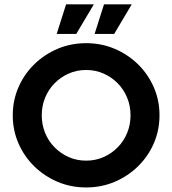

<svg xmlns="http://www.w3.org/2000/svg" viewBox="-20 -832 776 865"><path d="M368.1 12.5Q299.3 12.5 239.6 -12.8Q179.9 -38.2 134.4 -82.6Q88.9 -127.1 63.2 -186.1Q37.5 -245.1 37.5 -312.5Q37.5 -379.9 63.2 -438.9Q88.9 -497.9 134.4 -542.4Q179.9 -586.8 239.6 -612.2Q299.3 -637.5 368.1 -637.5Q436.8 -637.5 496.5 -612.2Q556.2 -586.8 601.7 -542.4Q647.2 -497.9 672.9 -438.9Q698.6 -379.9 698.6 -312.5Q698.6 -245.1 672.9 -186.1Q647.2 -127.1 601.7 -82.6Q556.2 -38.2 496.5 -12.8Q436.8 12.5 368.1 12.5ZM368.1 -108.3Q410.4 -108.3 446.5 -124.3Q482.6 -140.3 510.1 -168.1Q537.5 -195.8 552.8 -233Q568.1 -270.1 568.1 -312.5Q568.1 -354.9 552.8 -392Q537.5 -429.2 510.1 -456.9Q482.6 -484.7 446.5 -500.7Q410.4 -516.7 368.1 -516.7Q325.7 -516.7 289.6 -500.7Q253.5 -484.7 226 -456.9Q198.6 -429.2 183.3 -392Q168.1 -354.9 168.1 -312.5Q168.1 -270.1 183.3 -233Q198.6 -195.8 226 -168.1Q253.5 -140.3 289.6 -124.3Q325.7 -108.3 368.1 -108.3ZM406.2 -679.2 448.6 -812.5H573.6L494.4 -679.2ZM235.4 -679.2 277.8 -812.5H402.8L323.6 -679.2Z"/></svg>

Font: Afacad Flux
Style: Bold
Weight: 700
Designer: Kristian Moeller
Foundry: Dicotype
Version: Version 1.100